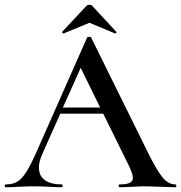

<svg xmlns="http://www.w3.org/2000/svg" viewBox="-27 -789 763 809"><path d="M711 0Q692 0 650 -2Q608 -4 589 -4Q564 -4 530 -2Q496 0 477 0Q473 0 473 -6Q473 -12 477 -12Q506 -12 519.5 -18.5Q533 -25 533 -40Q533 -55 516 -91L408 -310H227L150 -137Q137 -107 137 -83Q137 -48 162 -30Q187 -12 232 -12Q237 -12 237 -6Q237 0 232 0Q214 0 182 -2Q144 -4 114 -4Q87 -4 51 -2Q19 0 -2 0Q-7 0 -7 -6Q-7 -12 -2 -12Q26 -12 45 -23Q64 -34 82.5 -62.5Q101 -91 126 -147L340 -631Q342 -634 349 -634Q356 -634 357 -631L601 -137Q637 -65 660.5 -38.5Q684 -12 711 -12Q716 -12 716 -6Q716 0 711 0ZM395 -336 313 -503 238 -336ZM338 -765Q342 -769 349 -769Q357 -769 361 -765L463 -655Q464 -655 464 -653Q464 -651 461.5 -649Q459 -647 458 -648L350 -693L241 -648Q239 -647 236 -650.5Q233 -654 235 -655Z"/></svg>

Font: Cormorant SC SemiBold
Style: Regular
Weight: 600
Designer: Christian Thalmann (Catharsis Fonts)
Version: Version 3.000